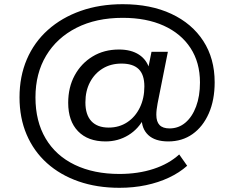

<svg xmlns="http://www.w3.org/2000/svg" viewBox="-20 -734 1116 915"><path d="M549 161Q442 161 354.5 130.5Q267 100 204 43.5Q141 -13 107 -92.5Q73 -172 73 -270Q73 -370 108 -451.5Q143 -533 208.5 -591.5Q274 -650 364.5 -682Q455 -714 565 -714Q698 -714 796.5 -668Q895 -622 949 -538.5Q1003 -455 1003 -342Q1003 -257 975 -193.5Q947 -130 897.5 -95Q848 -60 782 -60Q719 -60 686.5 -90.5Q654 -121 655 -174H668Q641 -120 592 -90Q543 -60 483 -60Q399 -60 352 -108.5Q305 -157 305 -244Q305 -318 336 -375Q367 -432 421.5 -465Q476 -498 547 -498Q605 -498 642.5 -473.5Q680 -449 693 -403H685L702 -487H780L731 -241Q728 -225 726.5 -212Q725 -199 725 -187Q725 -154 740.5 -138Q756 -122 788 -122Q831 -122 863.5 -149.5Q896 -177 914.5 -226.5Q933 -276 933 -341Q933 -436 888 -505Q843 -574 760.5 -611.5Q678 -649 565 -649Q438 -649 344.5 -601.5Q251 -554 200 -469Q149 -384 149 -270Q149 -156 197.5 -74Q246 8 336.5 51.5Q427 95 549 95Q638 95 711.5 71Q785 47 834 2L872 56Q835 89 785 112.5Q735 136 675.5 148.5Q616 161 549 161ZM498 -126Q548 -126 586.5 -151.5Q625 -177 646.5 -221.5Q668 -266 668 -322Q668 -378 641 -404.5Q614 -431 559 -431Q508 -431 469.5 -407.5Q431 -384 409 -342.5Q387 -301 387 -246Q387 -187 415.5 -156.5Q444 -126 498 -126Z"/></svg>

Font: Nunito Sans 10pt SemiExpanded Medium
Style: Regular
Weight: 500
Width: 6
Designer: Vernon Adams
Foundry: Vernon Adams
Version: Version 3.101;gftools[0.9.27]